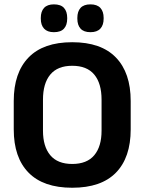

<svg xmlns="http://www.w3.org/2000/svg" viewBox="-20 -846 662 880"><path d="M311 14.5Q178.5 14.5 110.8 -54.8Q43 -124 43 -253V-383Q43 -512.5 110.8 -582.5Q178.5 -652.5 311 -652.5Q443.5 -652.5 511.2 -582.5Q579 -512.5 579 -383V-253Q579 -124 511.5 -54.8Q444 14.5 311 14.5ZM311 -94.5Q378.5 -94.5 412 -134.5Q445.5 -174.5 445.5 -247V-389Q445.5 -464 412 -504.2Q378.5 -544.5 311 -544.5Q244 -544.5 210.5 -504.2Q177 -464 177 -389V-247Q177 -174.5 210.5 -134.5Q244 -94.5 311 -94.5ZM227 -698.5Q197 -698.5 182 -714.8Q167 -731 167 -760.5V-764Q167 -793.5 182 -809.8Q197 -826 227 -826Q258.5 -826 273.2 -809.8Q288 -793.5 288 -764V-760.5Q288 -731 273.2 -714.8Q258.5 -698.5 227 -698.5ZM394.5 -698.5Q364 -698.5 349.2 -714.8Q334.5 -731 334.5 -760.5V-764Q334.5 -793.5 349.2 -809.8Q364 -826 394.5 -826Q425 -826 440 -809.8Q455 -793.5 455 -764V-760.5Q455 -731 440 -714.8Q425 -698.5 394.5 -698.5Z"/></svg>

Font: Anek Malayalam Medium SemiBold
Style: Regular
Weight: 600
Version: Version 1.003